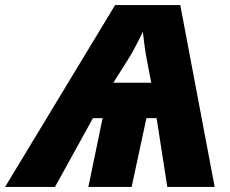

<svg xmlns="http://www.w3.org/2000/svg" viewBox="-91 -734 905 754"><path d="M361 -714H617L752 0H566L524 -270H484L426 0H256L312 -270H274L125 0H-71ZM503 -409 486 -497Q476 -550 470 -609Q436 -539 414 -504L354 -409Z"/></svg>

Font: Noto Sans Display Black
Style: Italic
Weight: 900
Italic angle: -12°
Designer: Monotype Design team
Foundry: Monotype Imaging Inc.
Version: Version 1.000